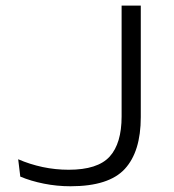

<svg xmlns="http://www.w3.org/2000/svg" viewBox="-20 -659 622 686"><path d="M232 6.5Q183.5 6.5 137 -2.8Q90.5 -12 52.5 -28L45 -90Q86.5 -72 132.2 -62.2Q178 -52.5 225.5 -52.5Q329 -52.5 371.8 -99.5Q414.5 -146.5 414.5 -243V-639H483V-240.5Q483 -117.5 426 -55.5Q369 6.5 232 6.5Z"/></svg>

Font: Anek Latin Expanded Light
Style: Regular
Weight: 300
Width: 7
Designer: Yesha Goshar
Foundry: Ek Type
Version: Version 1.003